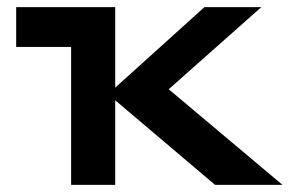

<svg xmlns="http://www.w3.org/2000/svg" viewBox="-20 -520 817 540"><path d="M180 0V-388H25.5V-500H304V-273.5L555 -500H715L454.5 -269L774.5 0H585L304 -238V0Z"/></svg>

Font: Science Gothic
Style: Regular
Weight: 400
Designer: Thomas Phinney, Vassil Kateliev, Brandon Buerkle
Foundry: Font Detective LLC
Version: Version 1.018